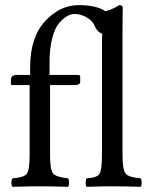

<svg xmlns="http://www.w3.org/2000/svg" viewBox="-20 -718 580 740"><path d="M452.1 -122.1Q452.1 -63 464.6 -48.6Q477.1 -34.2 522 -30.8Q525.9 -25.9 525.9 -13.9Q525.9 -2 522 2Q458 0 413.1 0Q374 0 314 2Q310.1 -2 310.1 -13.9Q310.1 -25.9 314 -30.8Q353 -32.7 363 -47.4Q373 -62 373 -122.1V-563Q373 -569.8 374 -587.9Q356 -593.8 346.2 -615.2Q337.4 -638.2 314.2 -651.1Q291 -664.1 267.1 -664.1Q252.9 -664.1 238 -655.5Q223.1 -647 207 -627.9Q190.9 -608.9 180.9 -569.3Q170.9 -529.8 170.9 -476.1V-429.2H280.8Q288.6 -429.2 289.1 -422.9V-402.8Q289.1 -389.6 266.1 -390.1H172.9V-122.1Q172.9 -63 184.8 -49.1Q196.8 -35.2 242.2 -30.8Q246.1 -25.9 246.1 -13.9Q246.1 -2 242.2 2Q172.4 0 133.8 0Q96.7 0 28.8 2Q23.9 -2 23.9 -13.9Q23.9 -25.9 28.8 -30.8Q71.8 -33.7 83 -47.9Q94.2 -62 94.2 -122.1V-390.1H26.9Q22 -390.1 22 -396V-409.2Q22 -429.2 44.9 -429.2H96.2V-459Q96.2 -574.2 153.6 -636.2Q210.9 -698.2 283.2 -698.2Q352.1 -698.2 386.2 -674.8Q413.1 -681.6 439.9 -698.2Q453.1 -698.2 453.1 -688Q452.1 -647.9 452.1 -583Z"/></svg>

Font: Linux Libertine O
Style: Regular
Weight: 400
Designer: Philipp H. Poll
Foundry: Philipp H. Poll
Version: Version 5.3.0